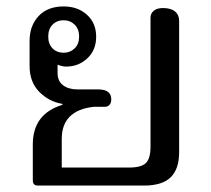

<svg xmlns="http://www.w3.org/2000/svg" viewBox="-20 -577 657 597"><path d="M98 0Q82 0 82 -16V-128Q82 -223 174 -251V-254Q132 -261 102 -291.5Q72 -322 72 -372V-450Q72 -497 100 -527Q128 -557 178 -557Q222 -557 250.5 -531Q279 -505 279 -463Q279 -421 251.5 -395.5Q224 -370 186 -370Q173 -370 159 -376V-350Q159 -325 176 -312Q193 -299 221 -299H285Q326 -299 326 -268Q326 -257 320.5 -251Q315 -245 307 -245H272Q172 -234 172 -145V-56H381Q419 -56 433.5 -70Q448 -84 448 -121V-522Q448 -535 458 -543.5Q468 -552 487 -552Q511 -552 524 -541.5Q537 -531 537 -512V-104Q537 -51 510.5 -25.5Q484 0 428 0ZM226 -463Q226 -487 212 -500.5Q198 -514 178 -514Q157 -514 143.5 -500.5Q130 -487 130 -463Q130 -440 143.5 -426.5Q157 -413 178 -413Q198 -413 212 -426.5Q226 -440 226 -463Z"/></svg>

Font: Maitree Medium
Style: Regular
Weight: 500
Designer: CadsonDemak Team
Foundry: CadsonDemak
Version: Version 1.010